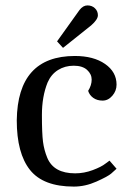

<svg xmlns="http://www.w3.org/2000/svg" viewBox="-20 -683 481 710"><path d="M257 -476Q326 -476 368.5 -446.5Q411 -417 411 -370Q411 -347 395.5 -329Q380 -311 359.5 -311Q339 -311 325 -321Q311 -331 306 -347Q319 -368 319 -388.5Q319 -409 302 -424.5Q285 -440 252.5 -440Q220 -440 194.5 -424Q169 -408 156 -378Q135 -326 135 -258Q135 -190 139 -159Q143 -128 155 -99Q179 -42 258 -42Q291 -42 323 -54Q355 -66 370 -78L385 -89L411 -59Q404 -52 391 -41Q378 -30 336.5 -11.5Q295 7 253 7Q140 7 91 -54.5Q42 -116 42 -238Q45 -476 257 -476ZM274 -646Q287 -663 303.5 -663Q320 -663 331 -652.5Q342 -642 342 -626.5Q342 -611 317 -589L213 -506L191 -530Z"/></svg>

Font: Caladea
Style: Regular
Weight: 400
Designer: Carolina Giovagnoli and Andres Torresi
Foundry: Carolina Giovagnoli and Andres Torresi
Version: Version 1.002